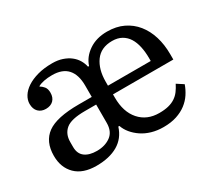

<svg xmlns="http://www.w3.org/2000/svg" viewBox="-108 -727 1040 937"><g transform="rotate(-30 412.5 -259.0)"><path d="M200 12Q124 12 83.5 -28Q43 -68 43 -134Q43 -214 96 -252.5Q149 -291 274 -291H347V-355Q347 -416 318.5 -448Q290 -480 232 -480Q207 -480 186.5 -476Q166 -472 152 -464V-462Q163 -456 173 -444Q183 -432 183 -410Q183 -383 167.5 -367.5Q152 -352 125 -352Q99 -352 83 -368Q67 -384 67 -413Q67 -435 80 -456Q93 -477 118 -493.5Q143 -510 179 -520Q215 -530 262 -530Q293 -530 318 -521.5Q343 -513 361 -499Q379 -485 390 -466.5Q401 -448 405 -428H411Q425 -472 467.5 -501Q510 -530 570 -530Q622 -530 661.5 -511Q701 -492 728 -458.5Q755 -425 769 -379.5Q783 -334 783 -280V-250H443V-232Q443 -151 484 -104.5Q525 -58 594 -58Q624 -58 646 -63.5Q668 -69 684.5 -80Q701 -91 712.5 -106.5Q724 -122 734 -142L771 -118Q762 -92 746.5 -68.5Q731 -45 707.5 -27Q684 -9 652 1.5Q620 12 578 12Q542 12 511.5 3Q481 -6 457.5 -22Q434 -38 417.5 -58Q401 -78 393 -101H387Q369 -44 321 -16Q273 12 200 12ZM238 -50Q284 -50 315.5 -73Q347 -96 347 -145V-248H284Q206 -248 176 -223Q146 -198 146 -153V-125Q146 -87 170.5 -68.5Q195 -50 238 -50ZM443 -299H684V-315Q684 -350 677.5 -380Q671 -410 657.5 -431.5Q644 -453 622 -465.5Q600 -478 569 -478Q506 -478 474.5 -434.5Q443 -391 443 -321Z"/></g></svg>

Font: IBM Plex Serif Text
Style: Regular
Weight: 450
Designer: Mike Abbink, Paul van der Laan, Pieter van Rosmalen
Foundry: Bold Monday
Version: Version 3.001